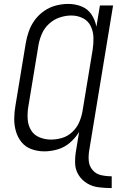

<svg xmlns="http://www.w3.org/2000/svg" viewBox="-20 -763 616 978"><path d="M549 195V135Q521 135 494.5 129Q468 123 451 102.5Q434 82 432 55Q430 28 435 0L556 -735H489L471 -627Q465 -660 446.5 -688.5Q428 -717 396 -730Q364 -743 328 -743Q297 -743 265.5 -735Q234 -727 206 -708Q178 -689 158 -662Q138 -635 127 -604Q116 -573 111 -542L59 -227Q53 -194 52.5 -160Q52 -126 61 -94.5Q70 -63 90 -38.5Q110 -14 141 -3Q172 8 206 8Q239 8 273.5 -2Q308 -12 336 -36Q364 -60 383 -91L368 0Q362 33 362.5 66.5Q363 100 379.5 127Q396 154 423 170.5Q450 187 482.5 191Q515 195 549 195ZM240 -52Q209 -52 181 -63.5Q153 -75 138 -100Q123 -125 121 -156Q119 -187 124 -218L176 -533Q181 -562 193.5 -591Q206 -620 230 -642Q254 -664 284 -674Q314 -684 343 -684Q375 -684 402 -670.5Q429 -657 442 -630Q455 -603 456 -572.5Q457 -542 452 -510L400 -195Q395 -167 383 -139.5Q371 -112 348 -90.5Q325 -69 296.5 -60.5Q268 -52 240 -52Z"/></svg>

Font: Iosevka Sparkle Light Oblique
Style: Regular
Weight: 300
Italic angle: -9°
Designer: Belleve Invis
Foundry: Belleve Invis
Version: Version 4.5.0; ttfautohint (v1.8.3)